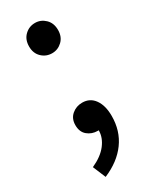

<svg xmlns="http://www.w3.org/2000/svg" viewBox="-175 -530 598 747"><g transform="rotate(-30 124.5 -156.0)"><path d="M125 -348.6Q98.1 -348.6 78.9 -366.9Q59.6 -385.3 59.6 -416Q59.6 -447.3 78.9 -465.8Q98.1 -484.4 125 -484.4Q150.9 -484.4 170.2 -465.8Q189.5 -447.3 189.5 -416Q189.5 -385.3 170.2 -366.9Q150.9 -348.6 125 -348.6ZM40 114.3Q85.4 93.8 108.4 64Q131.3 34.2 131.3 2.4Q134.8 1.5 127 1.5Q101.1 1.5 81.8 -14.4Q62.5 -30.3 62.5 -61Q62.5 -90.3 82.3 -107.2Q102.1 -124 128.9 -124Q163.6 -124 183.3 -96.4Q203.1 -68.8 203.1 -22Q203.1 44.9 167.2 94.2Q131.3 143.6 64 171.9Z"/></g></svg>

Font: Pyidaungsu Numbers
Style: Regular
Weight: 400
Designer: Sun Tun
Foundry: MCF
Version: Version 1.083; ttfautohint (v1.8.2)